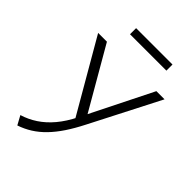

<svg xmlns="http://www.w3.org/2000/svg" viewBox="-252 -989 1112 1112"><g transform="rotate(45 304.0 -432.5)"><path d="M102 10 72 -45Q121.5 -60 165.5 -89Q209.5 -118 247.8 -163.5Q286 -209 318 -273L531 -700H598L380 -275Q349 -214 317.8 -167.2Q286.5 -120.5 253 -86Q219.5 -51.5 182.2 -28Q145 -4.5 102 10ZM317 -246 54 -700H126L355 -304ZM190 -825V-875H488V-825Z"/></g></svg>

Font: Geologica Roman Thin
Style: Regular
Weight: 250
Designer: Sindre Bremnes, Frode Helland
Foundry: Monokrom Skriftforlag AS
Version: Version 1.010;gftools[0.9.28]